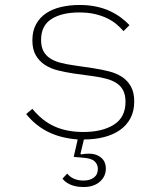

<svg xmlns="http://www.w3.org/2000/svg" viewBox="-20 -548 640 771"><path d="M316 203Q284 203 262 193Q240 183 231 169L250 149Q260 162 276.5 169.5Q293 177 316 177Q341 177 357 165Q373 153 373 130Q373 112 359.5 99.5Q346 87 310 85L276 82L292 12Q225 7 174 -18Q123 -43 85 -90L110 -111Q149 -63 198.5 -40.5Q248 -18 315 -18Q391 -18 437.5 -47.5Q484 -77 484 -139Q484 -166 475 -184Q466 -202 449 -213.5Q432 -225 408 -231.5Q384 -238 355 -242L275 -253Q242 -258 212 -265.5Q182 -273 159.5 -288Q137 -303 123.5 -326.5Q110 -350 110 -386Q110 -424 125 -451Q140 -478 165.5 -495Q191 -512 225.5 -520Q260 -528 299 -528Q336 -528 366.5 -521.5Q397 -515 421.5 -503.5Q446 -492 465.5 -477.5Q485 -463 500 -447L476 -423Q464 -437 448 -450.5Q432 -464 410.5 -474.5Q389 -485 361.5 -491.5Q334 -498 298 -498Q228 -498 186.5 -471.5Q145 -445 145 -388Q145 -361 154 -343.5Q163 -326 180 -314.5Q197 -303 221 -296.5Q245 -290 274 -286L355 -274Q388 -269 417.5 -261.5Q447 -254 469.5 -239.5Q492 -225 505.5 -201Q519 -177 519 -141Q519 -102 504 -73.5Q489 -45 462 -26Q435 -7 398 2.5Q361 12 318 12H317L303 70L306 72Q321 69 338 69Q367 69 386 85Q405 101 405 129Q405 161 380.5 182Q356 203 316 203Z"/></svg>

Font: IBM Plex Mono ExtLt
Style: Regular
Weight: 200
Monospace: yes
Designer: Mike Abbink, Paul van der Laan, Pieter van Rosmalen
Foundry: Bold Monday
Version: Version 2.3